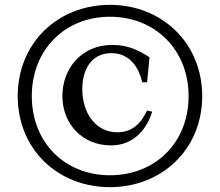

<svg xmlns="http://www.w3.org/2000/svg" viewBox="-20 -743 907 791"><path d="M433 -674C620 -674 757 -537 757 -347C757 -156 620 -21 433 -21C246 -21 111 -157 111 -347C111 -537 246 -674 433 -674ZM53 -347C53 -128 218 28 433 28C647 28 813 -128 813 -347C813 -566 647 -723 433 -723C218 -723 53 -566 53 -347ZM237 -347C237 -461 316 -558 443 -558C505 -558 550 -537 596 -507L586 -404H566C548 -479 505 -524 439 -524C349 -524 319 -445 319 -377C319 -272 378 -198 463 -198C521 -198 559 -230 586 -288L607 -283C587 -216 534 -144 438 -144C315 -144 237 -237 237 -347Z"/></svg>

Font: Ortica Linear
Style: Regular
Weight: 400
Designer: Benedetta Bovani
Foundry: Collletttivo
Version: Version 2.000;Glyphs 3.1.2 (3151)